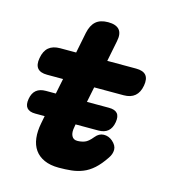

<svg xmlns="http://www.w3.org/2000/svg" viewBox="-107 -795 813 894"><g transform="rotate(15 300.0 -348.0)"><path d="M87 -206Q58 -206 46 -220.5Q34 -235 39 -264Q44 -293 61 -307Q78 -321 107 -321H155L170 -395H93Q60 -395 46.5 -411.5Q33 -428 39 -461Q45 -496 65 -513Q85 -530 120 -530H197L217 -630Q225 -668 246 -686.5Q267 -705 305 -705Q343 -705 359 -686.5Q375 -668 367 -630L347 -530H486Q520 -530 534 -513.5Q548 -497 542 -463Q536 -429 516 -412Q496 -395 462 -395H320L305 -321H411Q440 -321 452 -307Q464 -293 459 -264Q454 -235 437 -220.5Q420 -206 391 -206H281L279 -194Q276 -180 276.5 -169Q277 -158 281 -150Q285 -142 291.5 -138Q298 -134 308 -134Q326 -134 343 -140Q360 -146 381 -172Q398 -193 421 -193.5Q444 -194 463 -178Q485 -159 485 -138Q485 -117 471 -97Q447 -61 423 -39.5Q399 -18 372.5 -7.5Q346 3 317.5 6Q289 9 257 9Q216 9 187 -4Q158 -17 141.5 -40.5Q125 -64 121 -97Q117 -130 125 -170L132 -206Z"/></g></svg>

Font: Maple Mono NL ExtraBold
Style: Italic
Weight: 800
Italic angle: -10°
Monospace: yes
Designer: subframe7536
Version: Version 7.000